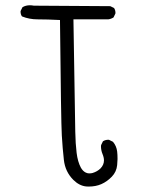

<svg xmlns="http://www.w3.org/2000/svg" viewBox="-20 -725 540 725"><path d="M314.5 -20.5Q341.8 -20.5 362.8 -29.8Q384.8 -39.6 402.3 -57.9Q419.9 -76.2 422.4 -101.6Q423.8 -115.7 423.8 -124.5Q423.8 -141.6 422.4 -152.8Q419.9 -173.8 406.7 -189.5L392.1 -196.8Q390.6 -197.3 389.6 -197.3Q377.4 -197.3 368.7 -191.4L361.8 -177.2Q361.3 -174.8 361.3 -172.9Q361.3 -157.7 366.9 -144Q372.6 -130.4 372.6 -119.6Q372.6 -102.5 359.4 -88.9Q347.2 -77.1 329.6 -71.8Q323.7 -70.3 318.4 -70.3Q313 -70.3 309.3 -71.3Q305.7 -72.3 303.2 -73.7Q292.5 -79.1 285.2 -92.3Q273.4 -114.3 269.3 -147.9Q265.1 -181.6 264.2 -228L257.3 -651.9H388.7Q399.4 -653.3 408.7 -659.2L415.5 -673.3Q416 -674.8 416 -675.8Q416 -687 410.6 -694.8L396.5 -701.7L107.9 -703.6Q99.6 -705.1 92.8 -705.1Q77.1 -705.1 64.9 -697.8L58.1 -684.1Q57.6 -682.6 57.6 -681.6Q57.6 -670.4 63 -663.1Q90.3 -651.9 122.1 -651.9Q158.7 -651.9 206.5 -649.4Q210.4 -263.2 213.4 -213.6Q216.3 -164.1 221.2 -121.1Q226.1 -76.7 256.8 -45.9Q278.8 -23.9 304.7 -21Q309.6 -20.5 314.5 -20.5Z"/></svg>

Font: NaikaiFont
Style: ExtraLight
Weight: 200
Version: Version 1.89